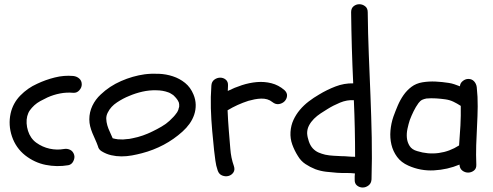

<svg xmlns="http://www.w3.org/2000/svg" viewBox="-20 -795 2286 891"><path d="M324.2 -76.2Q328.1 -62.5 320.3 -46.9Q312.5 -31.2 296.9 -28.3Q244.1 -19.5 192.4 -29.8Q140.6 -40 96.7 -74.2Q53.7 -108.4 35.6 -161.6Q17.6 -214.8 29.3 -268.6Q40 -316.4 74.2 -351.6Q108.4 -386.7 152.3 -406.2Q191.4 -424.8 234.4 -435.5Q277.3 -446.3 320.3 -442.4Q336.9 -440.4 348.1 -430.2Q359.4 -419.9 359.4 -403.3Q359.4 -388.7 348.1 -376Q336.9 -363.3 320.3 -364.3Q289.1 -367.2 258.8 -361.3Q228.5 -355.5 200.2 -342.8Q183.6 -335 167.5 -326.2Q151.4 -317.4 139.6 -306.6Q127 -294.9 118.7 -283.2Q110.4 -271.5 106.4 -255.9Q102.5 -240.2 103.5 -222.7Q104.5 -205.1 109.9 -188Q115.2 -170.9 125 -156.7Q134.8 -142.6 148.4 -132.8Q176.8 -112.3 210.4 -105Q244.1 -97.7 276.4 -103.5Q292 -106.4 305.7 -99.6Q319.3 -92.8 324.2 -76.2Z M651.4 -450.2Q682.6 -454.1 716.8 -452.6Q751 -451.2 782.2 -440.9Q813.5 -430.7 838.9 -410.2Q864.3 -389.6 877.9 -356.4Q887.7 -333 888.2 -309.1Q888.7 -285.2 881.3 -263.2Q874 -241.2 859.9 -221.2Q845.7 -201.2 827.1 -184.6Q787.1 -148.4 739.3 -123Q691.4 -97.7 638.7 -84Q616.2 -78.1 592.3 -73.7Q568.4 -69.3 543.9 -69.3Q519.5 -69.3 496.1 -74.7Q472.7 -80.1 452.1 -92.8Q437.5 -101.6 434.6 -116.2Q428.7 -132.8 421.9 -147.5Q415 -162.1 408.7 -177.7Q402.3 -193.4 398.4 -209Q394.5 -224.6 394.5 -241.2Q394.5 -274.4 408.7 -304.2Q422.9 -334 447.3 -356.4Q488.3 -395.5 542 -418.9Q595.7 -442.4 651.4 -450.2ZM761.7 -366.2Q735.4 -376 705.1 -376Q672.9 -377 640.6 -369.6Q608.4 -362.3 579.1 -349.6Q551.8 -338.9 522.9 -319.8Q494.1 -300.8 480.5 -273.4Q472.7 -258.8 473.1 -243.7Q473.6 -228.5 478 -213.4Q482.4 -198.2 489.7 -183.1Q497.1 -168 502.9 -153.3Q518.6 -149.4 522.5 -149.4Q524.4 -148.4 527.3 -148.4Q530.3 -148.4 532.2 -148.4Q551.8 -146.5 567.4 -149.4Q578.1 -149.4 594.7 -153.3Q620.1 -158.2 643.6 -166.5Q667 -174.8 686.5 -184.6Q709 -195.3 730.5 -208Q752 -220.7 766.6 -234.4Q776.4 -243.2 785.2 -252.9Q790 -257.8 792 -260.7Q796.9 -267.6 799.8 -271Q802.7 -274.4 804.7 -279.3Q808.6 -286.1 808.6 -290Q809.6 -292 810.1 -294.9Q810.5 -297.9 811.5 -299.8V-310.5Q810.5 -314.5 810.5 -316.4Q810.5 -318.4 809.6 -320.3Q806.6 -327.1 804.2 -330.6Q801.8 -334 798.8 -337.9Q799.8 -336.9 796.4 -340.8Q793 -344.7 792 -345.7L784.2 -353.5Q779.3 -356.4 773.4 -360.4Q767.6 -364.3 761.7 -366.2Z M960.9 -397.5Q961.9 -416 974.6 -425.3Q987.3 -434.6 1002 -434.6Q1016.6 -434.6 1027.8 -425.3Q1039.1 -416 1038.1 -397.5Q1038.1 -391.6 1037.6 -385.3Q1037.1 -378.9 1037.1 -373Q1068.4 -388.7 1103 -399.9Q1137.7 -411.1 1172.4 -414.1Q1207 -417 1239.7 -408.7Q1272.5 -400.4 1299.8 -377Q1313.5 -364.3 1312 -349.6Q1310.5 -335 1300.3 -324.7Q1290 -314.5 1274.4 -312Q1258.8 -309.6 1244.1 -321.3Q1233.4 -330.1 1220.2 -334Q1207 -337.9 1191.9 -337.4Q1176.8 -336.9 1161.6 -334Q1146.5 -331.1 1132.8 -327.1Q1081.1 -310.5 1036.1 -283.2Q1038.1 -235.4 1042 -187.5Q1045.9 -147.5 1048.8 -105Q1051.8 -62.5 1065.4 -24.4Q1071.3 -6.8 1063 5.4Q1054.7 17.6 1040.5 21.5Q1026.4 25.4 1011.2 19.5Q996.1 13.7 990.2 -3.9Q982.4 -26.4 979.5 -49.8Q976.6 -73.2 973.6 -96.7Q971.7 -119.1 969.2 -142.1Q966.8 -165 964.8 -187.5Q960 -240.2 958.5 -292.5Q957 -344.7 960.9 -397.5Z M1460.9 -356.4Q1496.1 -377.9 1536.6 -393.6Q1577.1 -409.2 1619.1 -408.2Q1615.2 -491.2 1612.8 -573.2Q1610.4 -655.3 1609.4 -738.3Q1609.4 -756.8 1621.1 -766.1Q1632.8 -775.4 1647.5 -775.4Q1662.1 -775.4 1674.3 -766.1Q1686.5 -756.8 1686.5 -738.3Q1687.5 -641.6 1691.4 -544.4Q1695.3 -447.3 1699.2 -350.6Q1703.1 -253.9 1705.1 -156.7Q1707 -59.6 1704.1 37.1Q1703.1 55.7 1690.4 65.4Q1677.7 75.2 1663.1 75.2Q1648.4 75.2 1636.7 65.9Q1625 56.6 1626 37.1Q1626 30.3 1626 23.4Q1626 16.6 1627 9.8Q1617.2 8.8 1607.9 8.3Q1598.6 7.8 1589.8 7.8Q1578.1 7.8 1566.4 7.8Q1554.7 7.8 1543.9 6.8Q1518.6 4.9 1493.2 2Q1467.8 -1 1443.4 -9.8Q1418.9 -19.5 1397.5 -33.7Q1376 -47.9 1362.3 -71.3Q1346.7 -95.7 1336.4 -124Q1326.2 -152.3 1328.1 -182.6Q1330.1 -212.9 1341.8 -238.3Q1353.5 -263.7 1371.6 -285.2Q1389.6 -306.6 1412.6 -324.2Q1435.5 -341.8 1460.9 -356.4ZM1627.9 -67.4Q1627.9 -198.2 1622.1 -330.1Q1589.8 -332 1558.1 -318.8Q1526.4 -305.7 1500 -289.1Q1485.4 -280.3 1468.3 -269Q1451.2 -257.8 1437 -243.7Q1422.9 -229.5 1414.1 -212.9Q1405.3 -196.3 1405.3 -176.8Q1406.2 -159.2 1413.1 -139.2Q1419.9 -119.1 1431.6 -106.4Q1443.4 -93.8 1458 -87.4Q1472.7 -81.1 1489.3 -77.1Q1508.8 -73.2 1526.9 -72.3Q1544.9 -71.3 1564.5 -70.3Q1580.1 -70.3 1595.7 -68.8Q1611.3 -67.4 1627.9 -67.4Z M1875 -26.4Q1841.8 -41 1822.8 -66.9Q1803.7 -92.8 1796.4 -124Q1789.1 -155.3 1792 -189Q1794.9 -222.7 1805.7 -253.9Q1814.5 -278.3 1825.7 -304.7Q1836.9 -331.1 1852.5 -353.5Q1868.2 -376 1889.6 -392.1Q1911.1 -408.2 1940.4 -413.1Q1970.7 -418 2001.5 -416.5Q2032.2 -415 2062.5 -410.2Q2076.2 -408.2 2088.9 -403.8Q2101.6 -399.4 2114.3 -394.5Q2115.2 -409.2 2127.4 -418.9Q2139.6 -428.7 2153.3 -428.7Q2169.9 -428.7 2180.2 -417.5Q2190.4 -406.2 2192.4 -390.6Q2197.3 -345.7 2196.8 -300.8Q2196.3 -255.9 2193.8 -210.9Q2191.4 -166 2189.9 -121.1Q2188.5 -76.2 2190.4 -31.2Q2191.4 -12.7 2179.2 -3.4Q2167 5.9 2152.3 5.9Q2137.7 5.9 2125.5 -3.4Q2113.3 -12.7 2112.3 -31.2Q2056.6 -7.8 1994.1 -4.4Q1931.6 -1 1875 -26.4ZM1881.8 -238.3Q1876 -220.7 1871.1 -198.2Q1866.2 -175.8 1868.2 -155.3Q1870.1 -134.8 1880.9 -117.7Q1891.6 -100.6 1916 -93.8Q1965.8 -78.1 2016.1 -85Q2066.4 -91.8 2110.4 -120.1Q2114.3 -168 2116.7 -212.9Q2119.1 -257.8 2118.2 -303.7Q2101.6 -314.5 2084.5 -322.8Q2067.4 -331.1 2046.9 -334Q2026.4 -336.9 2003.4 -338.4Q1980.5 -339.8 1959 -337.9Q1957 -337.9 1948.7 -335.4Q1940.4 -333 1939.5 -332Q1929.7 -327.1 1921.9 -316.4Q1909.2 -298.8 1899.4 -278.8Q1889.6 -258.8 1881.8 -238.3Z"/></svg>

Font: Schoolbell
Style: Regular
Weight: 400
Designer: Font Diner, Inc
Foundry: Font Diner, Inc
Version: Version 1.000